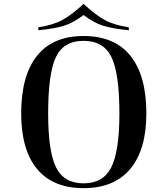

<svg xmlns="http://www.w3.org/2000/svg" viewBox="-20 -957 870 997"><path d="M414 -770Q254 -770 172 -667Q90 -564 90 -368Q90 -179 172.5 -79.5Q255 20 414 20Q573 20 656.5 -80Q740 -180 740 -368Q740 -564 657.5 -667Q575 -770 414 -770ZM600 -367Q600 -172 558 -88.5Q516 -5 414 -5Q312 -5 271 -88Q230 -171 230 -367Q230 -575 270 -660Q310 -745 414 -745Q518 -745 559 -660Q600 -575 600 -367ZM414 -937Q353 -880 304.5 -853.5Q256 -827 179 -815V-800Q264 -808 313 -823.5Q362 -839 414 -879ZM414 -937V-879Q466 -839 515 -823.5Q564 -808 649 -800V-815Q572 -827 523.5 -853.5Q475 -880 414 -937Z"/></svg>

Font: Solide Mirage
Style: Etroit
Weight: 400
Designer: Jérémy Landes
Foundry: Velvetyne Type Foundry
Version: Version 1.1